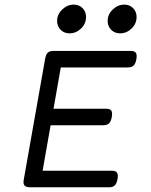

<svg xmlns="http://www.w3.org/2000/svg" viewBox="-20 -796 640 816"><path d="M207.5 -579.6Q190.9 -579.6 183.1 -572.3Q175.3 -564.9 171.9 -546.4L81.1 -33.2Q77.6 -15.1 84.2 -7.6Q90.8 0 107.4 0H442.9Q459.5 0 467.8 -8.1Q476.1 -16.1 479.5 -35.2Q482.9 -54.2 477.3 -62.3Q471.7 -70.3 455.1 -70.3H161.1L238.3 -509.3H522.5Q539.1 -509.3 547.6 -517.3Q556.2 -525.4 559.6 -544.4Q563 -563.5 557.4 -571.5Q551.8 -579.6 535.2 -579.6ZM185.1 -334 172.9 -263.7H418.5Q435.1 -263.7 443.4 -271.7Q451.7 -279.8 455.1 -298.8Q458.5 -317.9 452.9 -325.9Q447.3 -334 430.7 -334ZM345.7 -724.1Q345.7 -746.1 331.1 -761.2Q316.4 -776.4 293.5 -776.4Q266.1 -776.4 244.4 -755.6Q222.7 -734.9 222.7 -707Q222.7 -684.6 237.5 -669.4Q252.4 -654.3 275.4 -654.3Q303.2 -654.3 324.5 -674.8Q345.7 -695.3 345.7 -724.1ZM560.5 -724.1Q560.5 -746.1 545.9 -761.2Q531.2 -776.4 508.3 -776.4Q481 -776.4 459.2 -755.6Q437.5 -734.9 437.5 -707Q437.5 -684.6 452.4 -669.4Q467.3 -654.3 490.2 -654.3Q518.1 -654.3 539.3 -674.8Q560.5 -695.3 560.5 -724.1Z"/></svg>

Font: Courier Prime Code
Style: Italic
Weight: 400
Italic angle: -10°
Designer: Alan Dague-Greene
Foundry: Quote-Unquote Apps
Version: Version 3.18